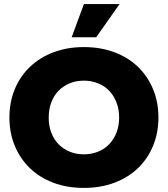

<svg xmlns="http://www.w3.org/2000/svg" viewBox="-20 -908 820 938"><path d="M390 10Q307 10 240 -15.5Q173 -41 125.5 -87Q78 -133 52 -196Q26 -259 26 -334Q26 -409 52 -472Q78 -535 126 -581Q174 -627 241 -652.5Q308 -678 390 -678Q472 -678 539.5 -652.5Q607 -627 654.5 -581Q702 -535 728 -472Q754 -409 754 -334Q754 -259 728 -196Q702 -133 654.5 -87Q607 -41 539.5 -15.5Q472 10 390 10ZM390 -154Q427 -154 459 -167Q491 -180 513.5 -203.5Q536 -227 549 -260Q562 -293 562 -334Q562 -374 549 -407.5Q536 -441 513.5 -464.5Q491 -488 459 -501Q427 -514 390 -514Q352 -514 320.5 -501Q289 -488 266 -464.5Q243 -441 230.5 -407.5Q218 -374 218 -334Q218 -293 230.5 -260Q243 -227 266 -203.5Q289 -180 320.5 -167Q352 -154 390 -154ZM330 -726 390 -888H564L450 -726Z"/></svg>

Font: Celebes Black
Style: Regular
Weight: 900
Designer: Anugrah Pasau
Foundry: Lafontype
Version: Version 1.000; ttfautohint (v1.8.4)